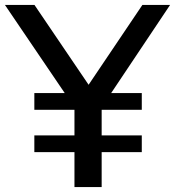

<svg xmlns="http://www.w3.org/2000/svg" viewBox="-29 -760 711 780"><path d="M273.5 0V-368L297 -289L-9 -740H111L349 -389H313L549.5 -740H662L360.5 -289L384 -366.5V0ZM110.5 -142V-210H547V-142ZM110.5 -314V-382H547V-314Z"/></svg>

Font: Encode Sans SC SemiExpanded Medium
Style: Regular
Weight: 500
Width: 6
Designer: Multiple Designers
Foundry: Impallari Type
Version: Version 3.002